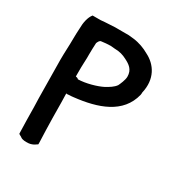

<svg xmlns="http://www.w3.org/2000/svg" viewBox="-165 -838 869 926"><g transform="rotate(30 270.0 -375.0)"><path d="M58 -453C58 -422 59 -400 59 -371C59 -344 60 -314 60 -287C60 -256 61 -227 62 -195C62 -153 64 -88 65 -47C70 -41 75 -42 82 -36C93 -28 109 -28 127 -29C153 -32 166 -47 170 -48V-59C169 -95 166 -154 166 -191C166 -222 165 -251 165 -281C165 -293 164 -309 164 -320V-328C168 -327 173 -327 178 -328C186 -328 195 -329 204 -330C331 -344 449 -383 478 -502C479 -506 479 -511 479 -515C499 -600 460 -660 401 -689C377 -703 346 -715 313 -719C304 -720 294 -721 284 -722H251C221 -723 197 -722 170 -720L153 -719C146 -718 138 -718 130 -717H86C70 -697 63 -665 63 -630C62 -615 61 -590 61 -574C61 -532 58 -497 58 -453ZM163 -422V-443C163 -467 163 -479 164 -500L165 -526V-546C165 -564 166 -592 167 -610C170 -617 175 -630 185 -630C202 -632 217 -634 235 -634C240 -634 248 -633 257 -632C286 -632 307 -625 326 -615C354 -601 379 -585 379 -545C379 -527 366 -498 361 -488C349 -471 329 -459 309 -448C278 -432 222 -416 178 -415C175 -420 169 -421 163 -422Z"/></g></svg>

Font: Hussar Pisanka
Style: Regular
Weight: 400
Designer: Robert Jablonski
Foundry: Cannot Into Space Fonts
Version: Version 1.070